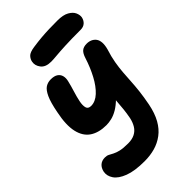

<svg xmlns="http://www.w3.org/2000/svg" viewBox="-296 -845 1203 1203"><g transform="rotate(-45 305.5 -244.0)"><path d="M232 261Q145 261 92.5 241Q40 221 19 190Q-2 159 4 126Q10 98 27.5 83Q45 68 72 68Q89 68 100.5 74Q112 80 128 88.5Q144 97 169 103Q194 109 238 109Q273 109 297.5 96.5Q322 84 336.5 60.5Q351 37 358 5Q365 -32 368 -61.5Q371 -91 373 -119.5Q375 -148 378.5 -180Q382 -212 390 -252L441 -218Q411 -172 381 -142.5Q351 -113 323 -96.5Q295 -80 269.5 -74Q244 -68 223 -68Q156 -68 113 -96.5Q70 -125 56 -186Q42 -247 62 -343Q76 -417 93.5 -454.5Q111 -492 131.5 -505Q152 -518 178 -518Q209 -518 226 -506.5Q243 -495 248 -475.5Q253 -456 247 -432Q239 -398 227.5 -361.5Q216 -325 209.5 -293Q203 -261 208.5 -241Q214 -221 240 -221Q278 -221 313 -253.5Q348 -286 377 -340.5Q406 -395 426 -458Q436 -490 451.5 -503.5Q467 -517 496 -517Q516 -517 532 -509.5Q548 -502 558 -488Q568 -474 569.5 -452Q571 -430 563 -400Q547 -350 540 -309Q533 -268 530 -231Q527 -194 525 -156Q523 -118 518 -73Q513 -28 502 29Q489 94 464 138.5Q439 183 403 210Q367 237 324 249Q281 261 232 261ZM259 -594Q210 -594 189 -621.5Q168 -649 174 -679Q177 -697 191.5 -713Q206 -729 249 -735Q290 -741 325 -744Q360 -747 394 -748Q428 -749 468 -749Q519 -749 547 -733Q575 -717 584.5 -695.5Q594 -674 591 -655Q586 -632 570.5 -618.5Q555 -605 531 -605Q446 -605 393 -602.5Q340 -600 309 -597Q278 -594 259 -594Z"/></g></svg>

Font: Shantell Sans
Style: Bold Italic
Weight: 700
Italic angle: -11°
Designer: Stephen Nixon, Anya Danilova, Shantell Martin
Foundry: Arrow Type
Version: Version 1.011;[c5ecc13dd]